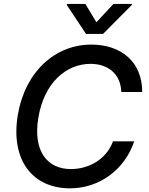

<svg xmlns="http://www.w3.org/2000/svg" viewBox="-20 -969 775 998"><path d="M610.4 -490.8H719.1C719.8 -646.3 610.8 -737.2 454.5 -737.2C269.2 -737.2 111.2 -600.1 72.4 -370.4C33.7 -134.6 151.3 9.9 343.4 9.9C499.6 9.9 629.6 -90.2 677.6 -234.4H567.5C532.7 -141.3 443.2 -90.2 348 -90.2C226.6 -90.2 150.2 -182.5 179.3 -356.9C208.8 -536.6 322.1 -637.1 451 -637.1C540.5 -637.1 608 -584.9 610.4 -490.8ZM327.1 -943.2 427.2 -792.6H515.6L665.1 -943.2L665.8 -948.5H569.6L481.2 -853.3L423.7 -948.5H327.8Z"/></svg>

Font: Magic Ui Pro Medium
Style: Italic
Weight: 500
Italic angle: -9.39999°
Designer: Stefan Endress, Andreas Faust
Version: Version 1.000;FEAKit 1.0